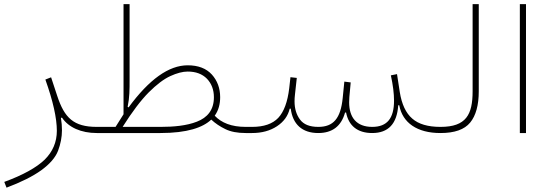

<svg xmlns="http://www.w3.org/2000/svg" viewBox="-99 -634 2629 915"><path d="M117.2 -254.9C153.8 -152.3 171.9 -70.8 171.9 -10.7C171.9 43 152.3 88.9 113.8 127C74.7 164.6 10.7 200.2 -78.6 232.9L-67.9 260.3C1 234.4 56.2 207 97.2 177.7C138.2 147.9 165 117.2 177.7 84.5C189.9 51.8 196.3 19 196.3 -13.2C196.3 -31.7 194.8 -51.3 191.4 -71.8L196.3 -73.7C227.1 -26.9 287.6 0 362.3 0H362.8V-29.3H362.3C251.5 -29.3 208 -72.8 173.8 -176.8L144.5 -265.6Z M665.5 0C793.9 0 868.2 -26.4 907.7 -64C927.2 -45.9 949.7 -30.8 975.1 -18.6C1000 -6.3 1032.2 0 1071.8 0H1072.3V-29.3H1071.8C1003.9 -29.3 956.1 -48.8 924.3 -82.5C943.4 -109.4 950.2 -139.6 950.2 -170.9C950.2 -213.4 937 -249.5 910.6 -278.8C883.8 -308.1 845.7 -322.8 795.4 -322.8C705.6 -322.8 611.8 -255.9 513.7 -122.1L509.3 -125C518.6 -169.4 518.6 -207 518.6 -253.9V-614.3H489.7V-89.4C477.5 -69.8 464.8 -50.3 451.7 -29.3H362.8C356.4 -29.3 353 -24.4 353 -14.6C353 -4.9 356.4 0 362.8 0ZM485.4 -29.3C530.3 -100.6 571.8 -155.3 609.4 -193.4C647 -231 681.6 -257.3 712.9 -271.5C743.7 -285.6 771.5 -293 795.4 -293C834 -293 864.7 -281.7 887.2 -258.8C909.2 -235.8 920.4 -206.1 920.4 -170.4C920.4 -109.4 888.7 -73.2 839.4 -54.2C790 -34.7 728 -29.3 666 -29.3Z M1803.7 -132.3C1819.3 -48.3 1889.6 0 1999.5 0H2000.5V-29.3H1999.5C1940.4 -29.3 1895.5 -42.5 1865.7 -68.8C1835.4 -94.7 1815.4 -137.2 1806.2 -195.3L1793 -280.8L1763.7 -274.9C1773.9 -228 1778.8 -188 1778.8 -154.3C1778.8 -70.8 1746.6 -29.3 1674.8 -29.3C1600.6 -29.3 1564.9 -73.7 1564.9 -146.5C1564.9 -154.3 1565.4 -162.6 1565.9 -171.4L1572.3 -241.2L1542 -245.1L1534.2 -167C1524.4 -69.3 1489.7 -29.3 1418 -29.3C1376.5 -29.3 1347.7 -41 1330.6 -64.5C1313.5 -87.4 1304.7 -116.2 1304.7 -150.9C1304.7 -161.1 1305.2 -171.4 1306.6 -182.6L1315.4 -262.7L1285.2 -266.1L1279.3 -213.4C1271.5 -147.9 1253.9 -101.1 1227.1 -72.3C1199.7 -43.5 1158.2 -29.3 1102.1 -29.3H1072.3C1065.9 -29.3 1062.5 -24.4 1062.5 -14.6C1062.5 -4.9 1065.9 0 1072.3 0H1102.1C1148.4 0 1188 -10.7 1220.7 -32.2C1253.4 -53.7 1273.4 -81.5 1281.7 -116.2H1286.6C1295.9 -42 1340.8 0 1417.5 0C1484.9 0 1527.3 -32.7 1545.4 -97.7H1550.3C1562.5 -35.2 1604 0 1674.8 0C1751.5 0 1793 -43.9 1798.8 -132.3Z M2000.5 -29.3C1993.2 -29.3 1990.7 -22 1990.7 -14.6C1990.7 -7.3 1993.2 0 2000.5 0C2067.4 0 2114.3 -16.6 2141.6 -49.8C2168.9 -83 2182.6 -132.8 2182.6 -199.2V-614.3H2153.3V-199.2C2153.3 -87.9 2122.6 -29.3 2000.5 -29.3Z M2407.7 -614.3H2378.4V0H2407.7Z"/></svg>

Font: Estedad Thin
Style: Regular
Weight: 100
Designer: Amin Abedi
Version: Version 7.3